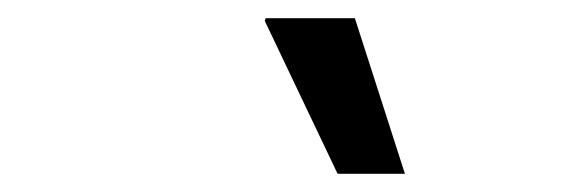

<svg xmlns="http://www.w3.org/2000/svg" viewBox="-20 -779 633 211"><path d="M351 -588 271 -756 272 -759H370L425 -588Z"/></svg>

Font: Chivo Medium Medium
Style: Italic
Weight: 500
Italic angle: -8.05°
Version: Version 2.002